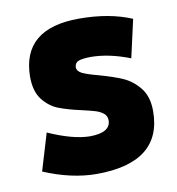

<svg xmlns="http://www.w3.org/2000/svg" viewBox="-63 -546 566 615"><g transform="rotate(-10 220.0 -238.0)"><path d="M32.2 -25.9 68.4 -146.5Q147 -111.3 202.6 -110.4Q270 -110.8 270.5 -150.4Q270.5 -164.6 260.3 -173.1Q250 -181.6 235.1 -186.3Q220.2 -190.9 191.9 -197.3Q147.5 -207 118.4 -218.3Q89.4 -229.5 68.1 -256.6Q46.9 -283.7 46.9 -331.5Q48.3 -487.8 233.4 -487.8Q332 -487.8 404.3 -457L376.5 -333.5Q307.6 -360.4 248 -360.4Q220.7 -359.9 209 -355.2Q197.3 -350.6 196.3 -336.4Q196.8 -322.8 212.6 -315.2Q228.5 -307.6 263.7 -298.3Q309.6 -285.6 339.8 -272.5Q370.1 -259.3 393.1 -231Q416 -202.6 416 -155.3Q416 12.2 202.6 12.2Q121.1 11.7 32.2 -25.9Z"/></g></svg>

Font: Selawik
Style: Bold
Weight: 700
Designer: Aaron Bell
Foundry: Microsoft Corporation
Version: Version 1.01